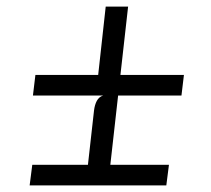

<svg xmlns="http://www.w3.org/2000/svg" viewBox="-20 -561 640 583"><path d="M70 2 78 -60.5H493L485 2ZM247 -60.5 265.5 -225.5Q267.5 -242.5 274 -254.8Q280.5 -267 293.5 -271L273 -289L278 -332.5L301 -541H369L315 -60.5ZM80 -271 87.5 -333.5H538.5L531 -271Z"/></svg>

Font: Spline Sans Mono Light
Style: Italic
Weight: 300
Italic angle: -4°
Monospace: yes
Version: Version 1.004